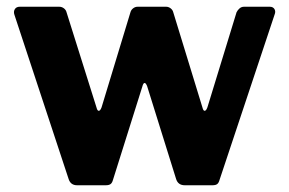

<svg xmlns="http://www.w3.org/2000/svg" viewBox="-20 -550 858 570"><path d="M780.8 -530Q790.7 -530 794.9 -522.9Q799 -515.7 795.2 -506.7L631.8 -16Q629.4 -7.1 624.9 -3.6Q620.4 0 610.5 0H528.6Q508.6 0 502.8 -18.6L417 -293.5Q413.2 -303.7 409.3 -303.7Q405.4 -303.7 402.7 -293.5L315.4 -16Q313 -7.1 308.3 -3.6Q303.6 0 293.7 0H208.9Q189.6 0 183.7 -18.6L22.7 -506.5Q19.6 -515.7 24.1 -522.9Q28.6 -530 38.6 -530H155.6Q163.5 -530 169.7 -525.3Q175.9 -520.6 177.6 -513.4L266.7 -230.2Q269 -220.9 273.4 -221Q277.7 -221.2 281.5 -231.2L367.4 -514Q369.4 -520.9 375.4 -525.4Q381.3 -530 388.8 -530H473.1Q480.3 -530 486.5 -525.3Q492.7 -520.6 494.4 -513.4L581.2 -230.2Q583.5 -220.9 587.7 -221Q592 -221.2 595.7 -231.2L682.3 -513.7Q685.8 -520.6 691.4 -525.3Q697 -530 704.6 -530H780.8Z"/></svg>

Font: Libre Franklin Thin
Style: Regular
Weight: 100
Designer: Pablo Impallari, Rodrigo Fuenzalida, Nhung Nguyen
Foundry: Impallari Type
Version: Version 3.000